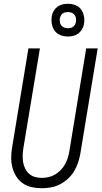

<svg xmlns="http://www.w3.org/2000/svg" viewBox="-20 -992 540 1020"><path d="M202 8Q174 8 147.5 2Q121 -4 100 -19Q79 -34 65.5 -56Q52 -78 45.5 -103.5Q39 -129 39.5 -157Q40 -185 45 -213L131 -735H192L104 -204Q101 -185 100.5 -166Q100 -147 103 -129.5Q106 -112 114 -96Q122 -80 135 -68.5Q148 -57 165.5 -52Q183 -47 202 -47Q219 -47 237.5 -51Q256 -55 272 -64.5Q288 -74 301.5 -87.5Q315 -101 324.5 -117.5Q334 -134 339.5 -151.5Q345 -169 348 -186L438 -735H499L407 -177Q403 -153 395 -129Q387 -105 374 -83Q361 -61 341.5 -43Q322 -25 299 -13Q276 -1 251 3.5Q226 8 202 8ZM340 -798Q320 -798 301 -805.5Q282 -813 270.5 -828.5Q259 -844 255.5 -864.5Q252 -885 255 -906Q257 -920 265 -933.5Q273 -947 285 -956Q297 -965 311.5 -968.5Q326 -972 341 -972Q361 -972 380.5 -964.5Q400 -957 411 -941.5Q422 -926 426 -905.5Q430 -885 426 -864Q424 -850 416 -836.5Q408 -823 396 -814Q384 -805 369.5 -801.5Q355 -798 340 -798ZM341 -842Q348 -842 355 -843.5Q362 -845 368 -849.5Q374 -854 378 -860.5Q382 -867 383 -875Q385 -885 383.5 -895Q382 -905 376 -913Q370 -921 360.5 -924.5Q351 -928 341 -928Q334 -928 326.5 -926.5Q319 -925 313 -920.5Q307 -916 303.5 -909.5Q300 -903 298 -895Q297 -885 298 -875Q299 -865 305.5 -857Q312 -849 321.5 -845.5Q331 -842 341 -842Z"/></svg>

Font: Iosevka Term Curly Lt Obl
Style: Regular
Weight: 300
Italic angle: -9°
Designer: Belleve Invis
Foundry: Belleve Invis
Version: Version 32.3.0